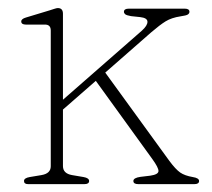

<svg xmlns="http://www.w3.org/2000/svg" viewBox="-20 -468 540 488"><path d="M51.5 0Q41 0 41 -8Q41 -15.5 55.5 -18L85.5 -23Q109 -27 109 -45.5V-390.5Q109 -406 93.5 -405.5H46Q34 -405.5 34 -413.5Q34 -420 46 -423.5L105.5 -441.5Q112 -443.5 118 -445.5Q124 -447.5 127 -447.5Q140 -447.5 140 -433V-214.5L340.5 -390Q355 -403 354.8 -412.8Q354.5 -422.5 336.5 -424.5L313 -427Q301.5 -429 298.2 -431.8Q295 -434.5 295 -438Q295 -446 307.5 -446H449.5Q461.5 -446 461.5 -438Q461.5 -434 457.5 -431.2Q453.5 -428.5 439 -426.5Q416 -423 401 -413.8Q386 -404.5 364.5 -386L247.5 -283.5L410.5 -59Q426.5 -37.5 438 -29.5Q449.5 -21.5 470 -18Q486 -15.5 486 -8Q486 0 474 0H331.5Q319 0 319 -8Q319 -16 337 -18.5L362 -21.5Q382.5 -24.5 382.8 -33.2Q383 -42 367 -64L223.5 -262.5L140 -189.5V-46Q140 -27 163 -23L192.5 -18Q206.5 -15.5 206.5 -8Q206.5 0 194.5 0Z"/></svg>

Font: Fraunces 72pt S050 Thin
Style: Regular
Weight: 100
Version: Version 1.000; ttfautohint (v1.8.3)